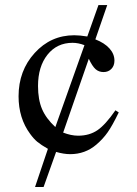

<svg xmlns="http://www.w3.org/2000/svg" viewBox="-20 -599 540 757"><path d="M402.8 -579.1 356 -443.8Q392.1 -429.7 411.6 -408Q431.2 -386.2 431.2 -359.9Q431.2 -339.8 419.2 -327.4Q407.2 -314.9 388.2 -314.9Q369.6 -314.9 356.7 -326.4Q343.8 -337.9 330.1 -367.2L229 -76.2Q260.7 -64 288.1 -64Q332.5 -64 364.3 -85.7Q396 -107.4 435.1 -164.1L448.2 -155.8Q422.9 -103.5 404.5 -77.4Q386.2 -51.3 359.9 -28.8Q315.9 8.8 256.8 8.8Q231.9 8.8 201.2 0L151.9 138.2H118.2L168.9 -12.2Q141.6 -27.8 127.2 -39.8Q112.8 -51.8 99.1 -70.8Q53.2 -132.8 53.2 -219.2Q53.2 -320.3 116.7 -390.1Q180.2 -460 272.9 -460Q294.4 -460 324.2 -455.1L368.2 -579.1ZM198.2 -98.1 313 -420.9Q288.6 -430.2 266.1 -430.2Q204.6 -430.2 167.2 -383.3Q129.9 -336.4 129.9 -259.8Q129.9 -206.1 145.8 -168.9Q161.6 -131.8 198.2 -98.1Z"/></svg>

Font: Accordance
Style: Regular
Weight: 400
Version: Version 1.1 (build May 11, 2018) Miklal Software Solutions, 